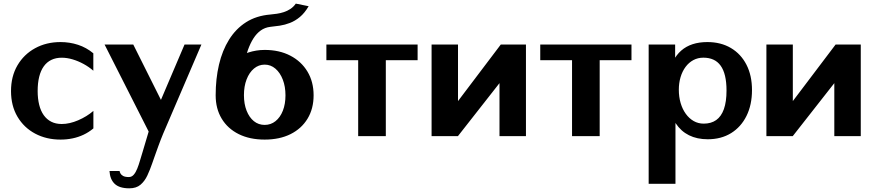

<svg xmlns="http://www.w3.org/2000/svg" viewBox="-20 -750 4806 1058"><path d="M313.6 19.2Q235.5 19.2 173.7 -13.7Q111.9 -46.6 76.3 -106.8Q40.7 -167 40.7 -248.4Q40.7 -329.2 76.2 -389.9Q111.7 -450.5 173.4 -484.3Q235.2 -518.2 313.6 -518.2Q363.9 -518.2 409.8 -503.2Q455.8 -488.3 494.3 -456.3V-360.3Q470.4 -381.2 440.8 -397.4Q411.1 -413.6 380.1 -422.8Q349.2 -432 320.1 -432Q287.7 -432 262.8 -419.9Q237.9 -407.8 221.2 -384.4Q204.5 -361.1 196 -326.9Q187.5 -292.8 187.5 -248.4Q187.5 -206.5 195.9 -172.8Q204.2 -139.1 220.9 -115.5Q237.7 -91.9 262.4 -79.3Q287.2 -66.7 320.1 -66.7Q363.2 -66.7 410.8 -87.2Q458.3 -107.6 494.6 -138.8V-42.4Q469.1 -21.1 440.1 -7.5Q411.1 6.1 379.5 12.6Q347.9 19.2 313.6 19.2Z M692.4 287.7Q638.3 287.7 612.2 263.2Q586.1 238.6 583.3 192.3H638.9Q639.7 197.8 643.7 205.7Q647.7 213.5 658.5 219.6Q669.4 225.6 690.1 225.6Q705.7 225.6 716.8 212.9Q727.9 200.2 736.2 179.4Q744.6 158.7 751.5 134.5Q758.4 110.3 765.6 87.9L815.3 -79.1L831.7 39.1L556.2 -504.7H714.3L902.9 -127.5L836 -127.2L996.9 -504.7H1089.9L879.3 -13.8Q872.6 2.4 866.2 18.7Q859.8 35.1 853.8 51.6Q847.8 68.1 841.9 84.6Q836.1 101.1 830.2 117.4Q824.3 133.6 818.8 149.9Q806.6 185.6 791.9 217.1Q777.2 248.6 754 268.1Q730.8 287.7 692.4 287.7Z M1438.4 19.2Q1356.2 19.2 1295.6 -10.9Q1234.9 -41 1201.7 -96Q1168.4 -151 1168.4 -224.8Q1168.4 -315.7 1186.7 -393.8Q1205 -471.9 1242.3 -531.7Q1279.5 -591.5 1335.9 -627.5Q1392.2 -663.4 1468.9 -669.9Q1486.2 -671.4 1505.4 -674.2Q1524.7 -677 1543.9 -683.2Q1563.1 -689.4 1580.2 -700.7Q1597.2 -711.9 1610.1 -730.1L1680.8 -715.7Q1658.8 -678.2 1632.6 -656.5Q1606.4 -634.8 1578.1 -623.8Q1549.9 -612.9 1521.8 -608.6Q1493.8 -604.4 1468.9 -602Q1439.8 -598.5 1416.8 -582.1Q1393.9 -565.7 1376.6 -538.6Q1359.4 -511.6 1346.4 -475.4Q1333.4 -439.2 1324.1 -395.9L1311.9 -445.4Q1329.6 -454.4 1349.6 -461Q1369.7 -467.5 1392.1 -471.2Q1414.4 -474.9 1438.4 -474.9Q1519.3 -474.9 1579.8 -443.3Q1640.4 -411.8 1674.2 -355.6Q1708.1 -299.4 1708.1 -224.8Q1708.1 -151 1674.7 -96Q1641.4 -41 1581 -10.9Q1520.6 19.2 1438.4 19.2ZM1438.4 -61.7Q1472.3 -61.7 1498.2 -82.4Q1524.2 -103.2 1538.6 -139.9Q1553.1 -176.7 1553.1 -224.8Q1553.1 -272.9 1538.4 -311.1Q1523.7 -349.3 1497.8 -371.6Q1471.8 -393.9 1438.4 -393.9Q1405.2 -393.9 1379.4 -372.2Q1353.6 -350.6 1338.9 -312.6Q1324.2 -274.6 1324.2 -225.7Q1324.2 -177.3 1338.8 -140.2Q1353.4 -103.1 1378.9 -82.4Q1404.5 -61.7 1438.4 -61.7Z M1953.7 0V-490.8L2084 -418.2H1778.5V-504.7H2281.2V-418.2H1975.7L2106 -490.8V0Z M2358.2 0V-504.7H2503.8V-157.3L2470.4 -148.8L2739.6 -504.7H2878.2V0H2732.4V-330.8L2776.3 -347.9L2503.5 0Z M3132.2 0V-490.8L3262.5 -418.2H2957V-504.7H3459.7V-418.2H3154.2L3284.5 -490.8V0Z M3554.4 263V-504.7H3700.3V-297.6L3659.9 -328.3Q3680.2 -424.2 3733.8 -471.2Q3787.4 -518.2 3877.8 -518.2Q3952.4 -518.2 4007.7 -485.4Q4063 -452.6 4093.4 -393.2Q4123.8 -333.9 4123.8 -253.7Q4123.8 -172.6 4093.6 -111.4Q4063.3 -50.3 4008.6 -16.4Q3953.8 17.4 3880.1 17.4Q3820.9 17.4 3776.6 -4.7Q3732.2 -26.8 3703.4 -70.5Q3674.7 -114.1 3662.6 -178.4L3702.1 -209.9V263ZM3858 -68.7Q3898.7 -68.7 3926.6 -88.4Q3954.5 -108.2 3969 -148.8Q3983.4 -189.4 3983.4 -251.1Q3983.4 -297.8 3975.2 -331.9Q3967 -366.1 3950.9 -388.3Q3934.8 -410.6 3910.9 -421.4Q3887 -432.2 3855.9 -432.2Q3825.4 -432.2 3800.5 -418.8Q3775.6 -405.3 3757.8 -381.4Q3739.9 -357.4 3730.3 -325.2Q3720.6 -293 3720.6 -255.3Q3720.6 -216.1 3730.6 -182.1Q3740.6 -148.2 3759 -122.8Q3777.4 -97.3 3802.4 -83Q3827.4 -68.7 3858 -68.7Z M4203.2 0V-504.7H4348.8V-157.3L4315.4 -148.8L4584.6 -504.7H4723.2V0H4577.4V-330.8L4621.3 -347.9L4348.5 0Z"/></svg>

Font: Russolo 10pt ExtraLight
Style: Regular
Weight: 200
Designer: Micah Stupak-Hahn
Version: Version 1.000